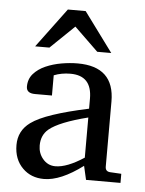

<svg xmlns="http://www.w3.org/2000/svg" viewBox="-50 -707 557 740"><g transform="rotate(5 229.0 -337.5)"><path d="M363.8 -515.1H309.6L217.3 -604.5L124.5 -515.1H69.3L182.6 -667.5H251.5ZM442.9 -19.5H309.6L297.4 -72.8Q211.9 -8.8 147.5 -8.8Q97.2 -8.8 64.9 -41Q30.8 -74.7 30.8 -130.4Q30.8 -185.5 75.7 -218.3Q104.5 -239.3 159.9 -257.8Q215.3 -276.4 297.4 -293.9V-333Q297.4 -421.9 214.4 -421.9Q179.7 -421.9 150.4 -410.2V-332H85Q51.3 -332 51.3 -357.9Q51.3 -387.2 69.1 -407.5Q86.9 -427.7 115.2 -440.2Q143.6 -452.6 176.3 -458.3Q209 -463.9 238.8 -463.9Q380.9 -463.9 380.9 -329.1V-77.1Q380.9 -58.1 399.9 -57.1L442.9 -54.7ZM297.4 -104.5V-259.8Q187 -231.9 147.9 -199.7Q120.1 -176.3 120.1 -136.2Q120.1 -106.9 137.7 -85.4Q157.2 -61.5 187 -61.5Q231.9 -61.5 297.4 -104.5Z"/></g></svg>

Font: Annapurna SIL
Style: Regular
Weight: 400
Designer: Peter Martin, Annie Olsen
Foundry: SIL International
Version: Version 2.000